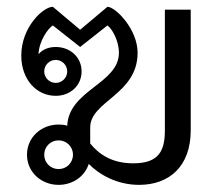

<svg xmlns="http://www.w3.org/2000/svg" viewBox="-20 -528 648 557"><path d="M141.7 -354.2C160 -354.2 175 -339.2 175 -320.8C175 -302.5 160 -287.5 141.7 -287.5C123.3 -287.5 108.3 -302.5 108.3 -320.8C108.3 -339.2 123.3 -354.2 141.7 -354.2ZM141.7 -391.7C120 -391.7 103.3 -384.2 91.7 -370.8C93.3 -409.2 119.2 -445.8 133.3 -454.2L212.5 -391.7L291.7 -454.2C305 -445 325 -410 325 -375C325 -285 180 -267.5 175 -163.3C167.5 -165.8 158.3 -166.7 150 -166.7C100 -166.7 58.3 -130 58.3 -79.2C58.3 -28.3 100 8.3 150 8.3C190.8 8.3 225.8 -15.8 237.5 -52.5C266.7 -22.5 318.3 8.3 383.3 8.3C471.7 8.3 533.3 -45.8 533.3 -150V-500H458.3V-150C458.3 -92.5 442.5 -54.2 366.7 -54.2C305 -54.2 267.5 -80 241.7 -111.7V-158.3C241.7 -235 379.2 -253.3 379.2 -375C379.2 -443.3 315 -508.3 291.7 -508.3L212.5 -441.7L133.3 -508.3C105.8 -508.3 41.7 -450 41.7 -366.7C41.7 -298.3 85 -250 141.7 -250C183.3 -250 216.7 -279.2 216.7 -320.8C216.7 -362.5 183.3 -391.7 141.7 -391.7ZM150 -37.5C126.7 -37.5 108.3 -55.8 108.3 -79.2C108.3 -102.5 126.7 -120.8 150 -120.8C173.3 -120.8 191.7 -102.5 191.7 -79.2C191.7 -55.8 173.3 -37.5 150 -37.5Z"/></svg>

Font: BoonHome
Style: Book
Weight: 400
Designer: Sungsit Sawaiwan
Foundry: Sungsit Sawaiwan
Version: Version 0.2